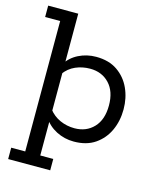

<svg xmlns="http://www.w3.org/2000/svg" viewBox="-113 -662 749 913"><g transform="rotate(15 261.5 -206.0)"><path d="M15 171V115H84V-527H10V-583H158V-332L145 -329Q168 -367 208 -387Q248 -407 294 -407Q357 -407 399 -378Q441 -349 462.5 -302Q484 -255 484 -199Q484 -142 462.5 -95Q441 -48 399 -19Q357 10 294 10Q248 10 208 -10.5Q168 -31 145 -68L158 -65V115H222V171ZM281 -52Q339 -52 375.5 -90.5Q412 -129 412 -199Q412 -268 375.5 -306.5Q339 -345 281 -345Q243 -345 209.5 -330.5Q176 -316 153 -284L158 -315V-80L153 -112Q176 -82 209.5 -67Q243 -52 281 -52Z"/></g></svg>

Font: Rokkitt
Style: Regular
Weight: 400
Designer: Vernon Adams
Foundry: Vernon Adams
Version: Version 3.103